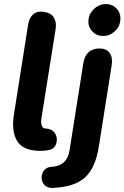

<svg xmlns="http://www.w3.org/2000/svg" viewBox="-20 -738 615 949"><path d="M153.8 6.2Q86.8 0.4 61.5 -46.5Q36.1 -93.5 49.2 -174.3Q71 -308.5 91.5 -441.7Q105.7 -528.8 118.9 -615.9Q124.5 -650.8 144.7 -667.8Q164.8 -684.8 198.1 -679.2Q231.4 -674.4 245.9 -651.8Q260.3 -629.1 254.9 -594.2Q220 -372.5 184.2 -149.8Q182.2 -138.5 183.7 -127.5Q185.2 -116.6 189.9 -110.2Q194.6 -103.7 201.4 -103.3Q235.3 -101.9 250.1 -81.8Q264.9 -61.7 259.5 -34.8Q253.3 -2.7 219.9 3.9Q186.5 10.4 153.8 6.2ZM235 86.5Q311.4 83.1 323.9 3.9L392.3 -428Q404.5 -498.4 472.9 -498.4Q506 -498.4 522 -476.4Q537.9 -454.3 532.1 -415.6L468.5 -13.6Q452.1 91.1 400.8 138.6Q349.4 186 241.6 190.8Q206.9 192.4 193 167Q179 141.7 191.4 115Q203.7 88.3 235 86.5ZM417.1 -638.9Q420.3 -671.8 445.4 -694.8Q470.4 -717.9 503.1 -717.9Q535.8 -717.9 556.9 -694.8Q577.9 -671.8 574.7 -638.9Q572.4 -606.2 547.3 -583.2Q522.3 -560.3 489.6 -560.3Q456.9 -560.3 435.8 -583.2Q414.7 -606.2 417.1 -638.9Z"/></svg>

Font: SN Pro Thin
Style: Italic
Weight: 200
Italic angle: -9°
Designer: Tobias Whetton
Foundry: Supernotes
Version: Version 1.003;Glyphs 3.3 (3324)